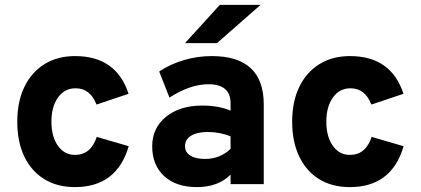

<svg xmlns="http://www.w3.org/2000/svg" viewBox="-20 -752 1718 784"><path d="M286 12Q213.5 12 160.8 -20.5Q108 -53 79.2 -113Q50.5 -173 50.5 -255Q50.5 -337 79.5 -397Q108.5 -457 161.5 -490Q214.5 -523 286.5 -523Q455 -523 505 -369L374 -325Q348.5 -391.5 288.5 -391.5Q244 -391.5 217 -354Q190 -316.5 190 -255Q190 -194 216.5 -156.8Q243 -119.5 286 -119.5Q351 -119.5 375 -193L505.5 -155Q457 12 286 12Z M783.5 12Q699 12 650.2 -33Q601.5 -78 601.5 -154.5Q601.5 -229.5 658 -275.2Q714.5 -321 806 -321Q838.5 -321 869.2 -315.5Q900 -310 921.5 -300V-330.5Q921.5 -408 831 -408Q756.5 -408 672 -353.5L630 -460Q675.5 -490.5 731.2 -506.8Q787 -523 844.5 -523Q1057 -523 1057 -325.5V0H921.5V-39Q871 12 783.5 12ZM817.5 -103Q878 -103 921.5 -144V-195Q879 -213 828.5 -213Q785 -213 760.2 -197.8Q735.5 -182.5 735.5 -155Q735.5 -130.5 757 -116.8Q778.5 -103 817.5 -103ZM735.5 -576 877.5 -732H1044L866 -576Z M1408.5 12Q1336 12 1283.2 -20.5Q1230.5 -53 1201.8 -113Q1173 -173 1173 -255Q1173 -337 1202 -397Q1231 -457 1284 -490Q1337 -523 1409 -523Q1577.5 -523 1627.5 -369L1496.5 -325Q1471 -391.5 1411 -391.5Q1366.5 -391.5 1339.5 -354Q1312.5 -316.5 1312.5 -255Q1312.5 -194 1339 -156.8Q1365.5 -119.5 1408.5 -119.5Q1473.5 -119.5 1497.5 -193L1628 -155Q1579.5 12 1408.5 12Z"/></svg>

Font: Overpass ExtraBold
Style: Regular
Weight: 800
Designer: Delve Withrington, Dave Bailey, Thomas Jockin
Foundry: Delve Fonts LLC
Version: Version 4.000; ttfautohint (v1.8.3)